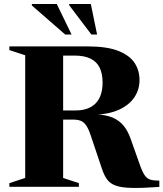

<svg xmlns="http://www.w3.org/2000/svg" viewBox="-20 -938 820 964"><path d="M360 -383.5Q425 -383.5 460 -419Q495 -454.5 495 -523.5Q495 -568.5 480.2 -598.5Q465.5 -628.5 434.2 -643.8Q403 -659 353.5 -659H144L183.5 -705H420Q517 -705 574 -682.5Q631 -660 655.8 -622Q680.5 -584 680.5 -536Q680.5 -489.5 655.8 -451.2Q631 -413 581.8 -389.2Q532.5 -365.5 459.5 -362V-364Q512.5 -362 546.8 -347Q581 -332 602.2 -305Q623.5 -278 637 -238L683.5 -107Q695.5 -73.5 707.2 -57Q719 -40.5 736 -35.8Q753 -31 780 -31V0.5Q695.5 6.5 643.2 5.5Q591 4.5 562 -5.8Q533 -16 517.8 -37Q502.5 -58 491.5 -91.5L435.5 -258Q424 -292.5 412 -309.2Q400 -326 384.5 -331.8Q369 -337.5 347.5 -337.5H177L137 -383.5ZM297 -705V-44.5L376 -18.5V0H27V-18.5L106.5 -44.5V-660.5L27 -686.5V-705ZM339.5 -764.5H307.5L140 -910.5V-918H265ZM467.5 -764.5H439L327.5 -911.5V-918H436Z"/></svg>

Font: Newsreader 60pt
Style: Bold
Weight: 700
Designer: Hugues Gentile
Foundry: Production Type
Version: Version 1.003